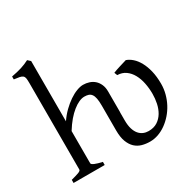

<svg xmlns="http://www.w3.org/2000/svg" viewBox="-167 -932 1131 1121"><g transform="rotate(-30 399.0 -371.5)"><path d="M759.3 -246.1Q759.3 -211.9 750.7 -179.4Q742.2 -147 726.8 -117.9Q711.4 -88.9 690.2 -64.7Q668.9 -40.5 644 -22.7Q619.1 -4.9 591.6 4.9Q564 14.6 535.6 14.6Q507.8 14.6 482.4 7.6Q457 0.5 437.7 -17.3Q418.5 -35.2 407 -65.2Q395.5 -95.2 395.5 -141.1V-254.4V-258.8V-309.1Q395.5 -338.9 391.8 -357.4Q388.2 -376 380.4 -386.7Q372.6 -397.5 360.8 -401.4Q349.1 -405.3 333 -405.3Q315.9 -405.3 296.1 -396.5Q276.4 -387.7 254.9 -370.6Q233.4 -353.5 211.4 -327.9Q189.5 -302.2 168.5 -268.1V-50.8Q168.5 -43.5 186.8 -35.6Q205.1 -27.8 236.8 -21V0H26.9V-21Q59.1 -29.3 77.1 -35.9Q95.2 -42.5 95.2 -50.8V-633.8Q95.2 -654.3 93.5 -665.8Q91.8 -677.2 84.7 -683.6Q77.6 -689.9 64 -692.6Q50.3 -695.3 26.9 -698.2V-717.8Q47.4 -721.7 64.2 -725.6Q81.1 -729.5 95.5 -734.1Q109.9 -738.8 123 -744.1Q136.2 -749.5 150.4 -756.8L168.5 -740.2V-334Q189.5 -365.2 215.1 -390.1Q240.7 -415 266.6 -432.6Q292.5 -450.2 317.1 -459.5Q341.8 -468.8 360.8 -468.8Q381.8 -468.8 401.4 -462.4Q420.9 -456.1 435.8 -442.9Q450.7 -429.7 459.7 -409.4Q468.8 -389.2 468.8 -361.8V-221.7H468.3V-167Q468.3 -133.3 475.6 -109.6Q482.9 -85.9 495.4 -71.3Q507.8 -56.6 524.2 -49.8Q540.5 -43 558.6 -43Q594.2 -43 618.7 -58.8Q643.1 -74.7 658.2 -100.1Q673.3 -125.5 679.9 -157Q686.5 -188.5 686.5 -220.2Q686.5 -257.8 679.4 -293Q672.4 -328.1 657.2 -355.7Q642.1 -383.3 618.7 -400.1Q595.2 -417 562.5 -418L554.7 -438Q562.5 -441.4 575.2 -445.8Q587.9 -450.2 601.6 -454.3Q615.2 -458.5 628.2 -462.4Q641.1 -466.3 649.4 -468.8Q670.4 -461.9 690.2 -444.3Q710 -426.8 725.3 -398.9Q740.7 -371.1 750 -333Q759.3 -294.9 759.3 -246.1Z"/></g></svg>

Font: Gentium
Style: Regular
Weight: 400
Designer: J. Victor Gaultney
Version: Version 1.03; 2011; OFL 1.1 release